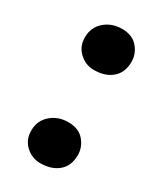

<svg xmlns="http://www.w3.org/2000/svg" viewBox="-138 -561 531 625"><g transform="rotate(30 127.0 -248.0)"><path d="M119 -342Q88 -342 64.5 -363.8Q41 -385.5 41 -419.5Q41 -457.5 67.8 -480.8Q94.5 -504 133 -504Q171.5 -504 192 -480.2Q212.5 -456.5 212.5 -426Q212.5 -386 187 -364Q161.5 -342 119 -342ZM119.5 8Q88.5 8 65 -13.5Q41.5 -35 41.5 -69.5Q41.5 -107 68.2 -130.2Q95 -153.5 133 -153.5Q172 -153.5 192.5 -129.8Q213 -106 213 -76Q213 -35.5 187.5 -13.8Q162 8 119.5 8Z"/></g></svg>

Font: Merriweather 120pt Black
Style: Regular
Weight: 900
Designer: Eben Sorkin
Foundry: Eben Sorkin
Version: Version 2.100